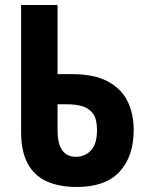

<svg xmlns="http://www.w3.org/2000/svg" viewBox="-20 -734 584 764"><path d="M286 10Q215 10 165.5 -12.5Q116 -35 90 -83.5Q64 -132 64 -209V-714H209V-439H267Q353 -439 407 -411Q461 -383 486.5 -333Q512 -283 512 -217Q512 -112 456 -51Q400 10 286 10ZM281 -110Q317 -110 341.5 -135Q366 -160 366 -217Q366 -259 351 -280.5Q336 -302 310 -310.5Q284 -319 247 -319H209V-218Q209 -161 228 -135.5Q247 -110 281 -110Z"/></svg>

Font: Noto Sans Display Condensed
Style: Bold
Weight: 700
Width: 3
Designer: Monotype Design Team
Foundry: Monotype Imaging Inc.
Version: Version 2.003